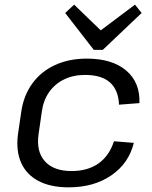

<svg xmlns="http://www.w3.org/2000/svg" viewBox="-20 -801 658 829"><path d="M276.1 7.9Q198.6 7.9 146.4 -19.5Q94.2 -46.9 71.2 -98.5Q48.3 -150.1 57.6 -221.4L71.8 -318.6Q82.1 -389.1 119.6 -440.6Q157 -492.2 217.4 -520.1Q277.7 -547.9 354.4 -547.9Q464.5 -547.9 525 -496.4Q585.4 -445 582 -355.8L493.9 -349Q491.2 -412.7 454.8 -445.1Q418.4 -477.5 346.7 -477.5Q296.5 -477.5 256.7 -458.1Q217 -438.8 192.2 -403.4Q167.3 -368 160.6 -319.2L146.4 -220.8Q136.1 -146.6 173.9 -104.6Q211.7 -62.5 289 -62.5Q359 -62.5 405.3 -95.3Q451.6 -128.1 472.1 -191L557.8 -184.2Q536.3 -95.9 460.9 -44Q385.4 7.9 276.1 7.9ZM591.5 -744.9 423.8 -585.7H384.9L261.5 -744.9L300.1 -780.9L433.8 -651.8H390.8L562.8 -780.9Z"/></svg>

Font: Pathway Extreme 8pt Thin
Style: Italic
Weight: 100
Italic angle: -8°
Designer: Eduardo Rodriguez Tunni
Foundry: Eduardo Rodriguez Tunni
Version: Version 1.000